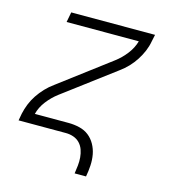

<svg xmlns="http://www.w3.org/2000/svg" viewBox="-105 -614 760 863"><g transform="rotate(15 275.0 -182.5)"><path d="M322 165Q325 146 327 127Q329 108 327.5 89.5Q326 71 320 54Q314 37 302 24.5Q290 12 273 6Q256 0 237 0H17L23 -33Q28 -56 37 -78.5Q46 -101 60 -122Q74 -143 91.5 -161.5Q109 -180 130 -195L366 -373Q394 -394 416 -422.5Q438 -451 447 -483H111L120 -530H510L503 -497Q499 -474 489.5 -451.5Q480 -429 466.5 -408Q453 -387 435.5 -368.5Q418 -350 397 -335L160 -157Q132 -136 110 -107.5Q88 -79 80 -47H237Q263 -47 288 -41Q313 -35 331.5 -20.5Q350 -6 362 15.5Q374 37 378.5 61.5Q383 86 381.5 112.5Q380 139 375 165Z"/></g></svg>

Font: Lode Dark Term
Style: Italic
Weight: 400
Italic angle: -11°
Monospace: yes
Designer: Belleve Invis
Foundry: Belleve Invis
Version: Version 29.2.0